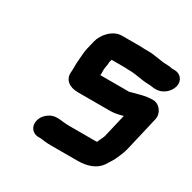

<svg xmlns="http://www.w3.org/2000/svg" viewBox="-124 -628 781 781"><g transform="rotate(30 266.0 -237.5)"><path d="M490 -489H478C469 -491 463 -492 456 -492C423 -492 393 -502 360 -502H340C333 -503 326 -503 320 -503H235C194 -503 157 -463 148 -425L138 -383C134 -364 134 -343 132 -325C130 -309 132 -287 130 -271C127 -235 154 -214 195 -214H346C368 -214 386 -219 405 -224L380 -118C379 -115 379 -113 378 -111L369 -91C367 -88 366 -84 364 -79C361 -78 358 -78 355 -78H230C225 -78 220 -78 215 -79C202 -79 191 -82 179 -82H173C144 -83 113 -58 107 -30C100 -1 118 23 146 24H159C175 26 189 28 206 28H331C377 28 416 16 439 -17C446 -30 457 -44 463 -57C472 -77 481 -96 486 -118L523 -277C530 -308 506 -340 475 -340C438 -340 407 -328 374 -320H240C239 -322 239 -324 240 -327C240 -339 239 -346 241 -357L244 -375V-383L248 -397H313C320 -396 326 -396 333 -396C365 -396 395 -386 427 -386C437 -386 450 -383 459 -383H465C494 -383 524 -407 531 -436C538 -465 519 -489 490 -489Z"/></g></svg>

Font: Electronic
Style: HvIt
Weight: 900
Version: Version 1.011